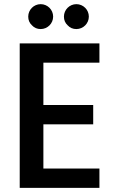

<svg xmlns="http://www.w3.org/2000/svg" viewBox="-20 -905 564 925"><path d="M75 0H459V-93H189V-306H429V-399H189V-603H459V-696H75ZM306 -783C317 -771 331 -765 348 -765C381 -765 408 -792 408 -825C408 -858 381 -885 348 -885C315 -885 288 -858 288 -825C288 -808 294 -794 306 -783ZM134 -783C145 -771 159 -765 176 -765C209 -765 236 -792 236 -825C236 -858 209 -885 176 -885C143 -885 116 -858 116 -825C116 -808 122 -794 134 -783Z"/></svg>

Font: Poppins Medium
Style: Regular
Weight: 500
Designer: Ninad Kale (Devanagari), Jonny Pinhorn (Latin)
Foundry: Indian Type Foundry
Version: 4.004